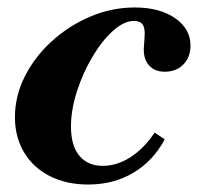

<svg xmlns="http://www.w3.org/2000/svg" viewBox="-20 -480 530 514"><path d="M216 14Q158 14 113.5 -8.5Q69 -31 44.5 -72Q20 -113 20 -166Q20 -223 46.5 -275.5Q73 -328 118.5 -369.5Q164 -411 221.5 -435.5Q279 -460 341 -460Q407 -460 448.5 -431.5Q490 -403 490 -358Q490 -327 471 -307.5Q452 -288 421 -288Q394 -288 379 -305Q364 -322 365 -350L367 -381Q369 -404 362 -414Q355 -424 339 -424Q312 -424 282.5 -397.5Q253 -371 227.5 -328Q202 -285 186 -235.5Q170 -186 170 -141Q170 -90 192.5 -63Q215 -36 255 -36Q293 -36 329 -59Q365 -82 394 -125L421 -107Q390 -49 337 -17.5Q284 14 216 14Z"/></svg>

Font: Baskervville
Style: Bold Italic
Weight: 700
Italic angle: -18°
Version: Version 1.100